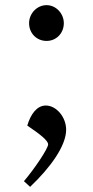

<svg xmlns="http://www.w3.org/2000/svg" viewBox="-20 -542 360 746"><path d="M93 -452C93 -413 122 -383 161 -383C199 -383 228 -413 228 -452C228 -489 198 -522 161 -522C123 -522 93 -489 93 -452ZM86 -54C135 -21 167 4 167 19C167 35 114 114 73 162L97 184C177 108 237 24 237 -38C237 -87 199 -132 158 -132C123 -132 99 -98 86 -54Z"/></svg>

Font: Noto Serif Oriya Medium
Style: Regular
Weight: 500
Designer: David Williams
Foundry: Google LLC, David Williams
Version: Version 1.051